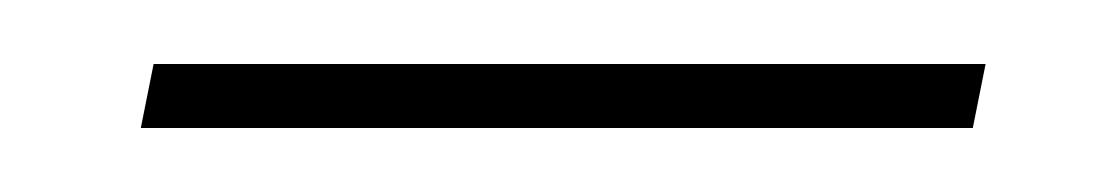

<svg xmlns="http://www.w3.org/2000/svg" viewBox="-20 -303 350 60"><path d="M24 -263H284L288 -283H28Z"/></svg>

Font: Noto Serif Display
Style: Italic
Weight: 400
Italic angle: -12°
Designer: Monotype Design Team
Foundry: Monotype Imaging Inc.
Version: Version 2.009